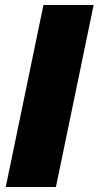

<svg xmlns="http://www.w3.org/2000/svg" viewBox="-20 -749 395 769"><path d="M154 -729H355L204 0H3Z"/></svg>

Font: Mona Sans Black
Style: Italic
Weight: 900
Italic angle: -11.7°
Designer: Deni Anggara
Foundry: GitHub
Version: Version 2.000